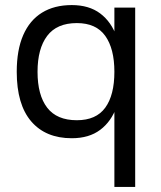

<svg xmlns="http://www.w3.org/2000/svg" viewBox="-20 -535 635 757"><path d="M431 -505H513V202H431ZM263 10Q160 10 103 -56.5Q46 -123 46 -252Q46 -338 71.5 -396.5Q97 -455 145.5 -485Q194 -515 263 -515Q331 -515 375 -482Q419 -449 440 -389.5Q461 -330 461 -252Q461 -174 440 -115Q419 -56 375 -23Q331 10 263 10ZM283 -61Q359 -61 395 -110.5Q431 -160 431 -252Q431 -343 395 -393.5Q359 -444 283 -444Q204 -444 166 -393.5Q128 -343 128 -252Q128 -160 166 -110.5Q204 -61 283 -61Z"/></svg>

Font: Asta Sans
Style: Regular
Weight: 400
Designer: 42dot
Version: Version 1.000